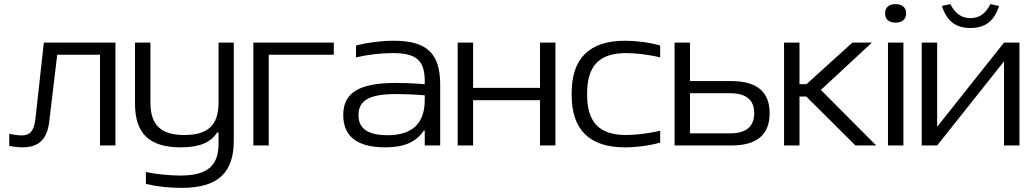

<svg xmlns="http://www.w3.org/2000/svg" viewBox="-20 -707 5019 933"><path d="M219 -114 258 -441H466V0H541V-500H193L152 -128C145 -68 124 -49 85 -49C70 -49 47 -52 25 -57V2C44 6 72 9 89 9C172 9 209 -34 219 -114Z M1116 -23V-500H1042V-209C1042 -99 991 -51 876 -51C762 -51 711 -99 711 -209V-500H636V-205C636 -57 706 9 859 9C948 9 1004 -14 1035 -63H1042V-8C1042 98 988 146 857 146C806 146 742 140 689 129V187C746 200 805 206 862 206C1041 206 1116 131 1116 -23Z M1211 0H1286V-441H1602V-500H1211Z M1894 -509C1832 -509 1770 -501 1710 -486V-428C1769 -442 1832 -449 1887 -449C1998 -449 2044 -418 2044 -314V-298C1978 -303 1931 -304 1904 -304C1722 -304 1648 -255 1648 -148C1648 -44 1716 9 1852 9C1945 9 2002 -17 2040 -73H2044V0H2119V-297C2119 -449 2052 -509 1894 -509ZM1722 -147C1722 -221 1777 -250 1907 -250C1940 -250 1994 -248 2044 -244V-221C2044 -107 1983 -50 1864 -50C1764 -50 1722 -85 1722 -147Z M2204 0H2279V-220H2604V0H2679V-500H2604V-280H2279V-500H2204Z M2758 -256V-244C2758 -78 2843 9 3017 9C3073 9 3134 1 3188 -14V-72C3137 -59 3070 -51 3022 -51C2892 -51 2833 -113 2833 -247V-253C2833 -387 2892 -449 3022 -449C3070 -449 3137 -441 3188 -428V-486C3134 -501 3073 -509 3017 -509C2843 -509 2758 -422 2758 -256Z M3258 0H3533C3658 0 3720 -52 3720 -157C3720 -261 3658 -313 3533 -313H3333V-500H3258ZM3333 -59V-254H3527C3606 -254 3645 -222 3645 -157C3645 -92 3606 -59 3527 -59Z M3790 -500V0H3865V-238H3898L4137 0H4238L3969 -270L4217 -500H4122L3899 -298H3865V-500Z M4295 -500V0H4370V-500ZM4281 -641C4281 -614 4299 -597 4332 -597C4365 -597 4383 -614 4383 -641V-643C4383 -670 4365 -687 4332 -687C4299 -687 4281 -670 4281 -643Z M4459 0H4534L4859 -409V0H4934V-500H4859L4534 -91V-500H4459ZM4557 -678 4598 -687C4623 -639 4654 -619 4696 -619C4738 -619 4768 -639 4793 -687L4835 -678C4811 -604 4767 -571 4696 -571C4624 -571 4581 -604 4557 -678Z"/></svg>

Font: LT Wave Light
Style: Regular
Weight: 300
Designer: Daniel Lyons
Version: Version 2.5 (Glyphs App)